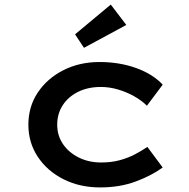

<svg xmlns="http://www.w3.org/2000/svg" viewBox="-20 -809 828 839"><path d="M418 10Q328 10 257 -26Q186 -62 145 -124Q104 -186 104 -264Q104 -343 145 -404.5Q186 -466 256.5 -502Q327 -538 415 -538Q501 -538 574 -512Q647 -486 691 -439L622 -347Q599 -370 566 -388.5Q533 -407 495.5 -418Q458 -429 421 -429Q364 -429 321 -407.5Q278 -386 254 -349Q230 -312 230 -264Q230 -216 255.5 -179Q281 -142 324.5 -120.5Q368 -99 422 -99Q467 -99 503.5 -109Q540 -119 569.5 -134.5Q599 -150 624 -167L691 -77Q641 -41 572 -15.5Q503 10 418 10ZM347 -600 308 -659 464 -789 532 -700Z"/></svg>

Font: Lexend Peta Medium
Style: Regular
Weight: 500
Designer: Bonnie Shaver-Troup, Thomas Jockin
Foundry: Lexend
Version: Version 1.007